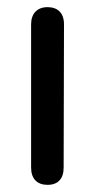

<svg xmlns="http://www.w3.org/2000/svg" viewBox="-20 -517 267 537"><path d="M113 0C142 0 158 -17 158 -48L159 -449C159 -480 142 -497 113 -497C84 -497 67 -479 67 -449V-48C67 -17 84 0 113 0Z"/></svg>

Font: 寒蝉半圆体
Style: Regular
Weight: 400
Designer: Yoshimichi Ohira & Warren
Foundry: ChillType
Version: Version 1.800;Glyphs 3.1.1 (3135)